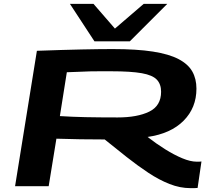

<svg xmlns="http://www.w3.org/2000/svg" viewBox="-20 -964 1090 994"><path d="M58 0 171 -701Q309 -706 403.5 -708Q498 -710 563 -710Q688 -710 771.5 -697Q855 -684 904.5 -658Q954 -632 975.5 -594Q997 -556 997 -505Q997 -406 930.5 -339Q864 -272 744 -255Q789 -220 835.5 -191Q882 -162 924 -144.5Q966 -127 998 -127Q1003 -127 1011 -127Q1019 -127 1023 -128L1003 9Q998 10 985 10Q972 10 966 10Q912 10 857.5 -11.5Q803 -33 748 -69.5Q693 -106 636.5 -150.5Q580 -195 522 -242Q457 -242 396 -243Q335 -244 272 -246L232 0ZM589 -356Q691 -356 752.5 -386Q814 -416 814 -489Q814 -528 792 -551.5Q770 -575 714 -585Q658 -595 556 -595Q520 -595 494.5 -595Q469 -595 445.5 -594.5Q422 -594 394 -592.5Q366 -591 326 -590L290 -363Q353 -359 423 -357.5Q493 -356 589 -356ZM846 -944 652 -750H469L342 -944H464L575 -816L724 -944Z"/></svg>

Font: Georama ExtraExtended SemiBold
Style: Italic
Weight: 600
Width: 8
Italic angle: -9°
Designer: Jean-Baptiste Levee
Foundry: Production Type
Version: Version 1.000